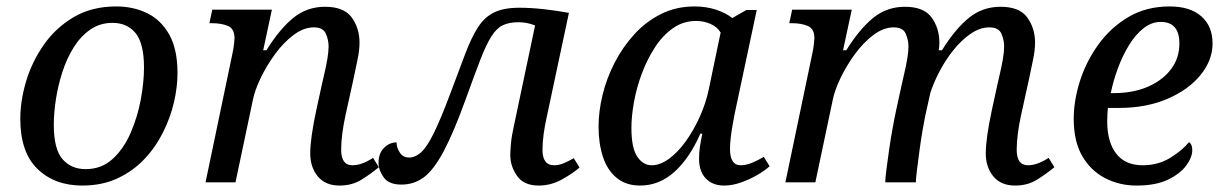

<svg xmlns="http://www.w3.org/2000/svg" viewBox="-20 -566 3803 596"><path d="M235 10Q150 10 96.5 -41.5Q43 -93 43 -197Q43 -253 61 -313.5Q79 -374 116 -427Q153 -480 209 -513Q265 -546 341 -546Q394 -546 437 -525Q480 -504 505.5 -458.5Q531 -413 531 -339Q531 -296 520 -248.5Q509 -201 486 -155Q463 -109 428 -72Q393 -35 345 -12.5Q297 10 235 10ZM246 -41Q295 -41 329.5 -72.5Q364 -104 385.5 -153.5Q407 -203 417 -257Q427 -311 427 -356Q427 -431 401 -463Q375 -495 329 -495Q290 -495 260 -474Q230 -453 208.5 -418.5Q187 -384 173.5 -342Q160 -300 153.5 -257.5Q147 -215 147 -179Q147 -103 174 -72Q201 -41 246 -41Z M1034 10Q990 10 966.5 -18.5Q943 -47 943 -90Q943 -136 962 -225L979 -303Q982 -317 987 -338Q992 -359 996 -382Q1000 -405 1000 -422Q1000 -442 991.5 -461.5Q983 -481 954 -481Q923 -481 892 -458Q861 -435 834.5 -399Q808 -363 789.5 -324.5Q771 -286 765 -256L711 0H618L702 -402Q705 -416 706.5 -429.5Q708 -443 708 -447Q708 -477 687.5 -485.5Q667 -494 638 -494H630L639 -536H824L797 -410H807Q848 -476 890.5 -510.5Q933 -545 989 -545Q1048 -545 1072 -511.5Q1096 -478 1096 -434Q1096 -409 1089.5 -379.5Q1083 -350 1078 -324L1052 -206Q1046 -178 1042.5 -151Q1039 -124 1039 -101Q1039 -53 1074 -53Q1103 -53 1138 -76L1156 -47Q1132 -27 1102.5 -8.5Q1073 10 1034 10Z M1652 10Q1606 10 1585 -20Q1564 -50 1564 -85Q1564 -96 1566 -119.5Q1568 -143 1575 -174L1641 -487Q1616 -497 1590 -497Q1560 -497 1540.5 -487.5Q1521 -478 1505 -452.5Q1489 -427 1471 -380.5Q1453 -334 1426 -259Q1388 -154 1357 -96Q1326 -38 1295.5 -15.5Q1265 7 1226 7Q1187 7 1171 -15.5Q1155 -38 1155 -60Q1155 -90 1172 -107Q1189 -124 1211 -124Q1211 -108 1221 -92.5Q1231 -77 1250 -77Q1269 -77 1287 -93Q1305 -109 1326.5 -152.5Q1348 -196 1378 -276Q1405 -348 1424 -398.5Q1443 -449 1463.5 -481Q1484 -513 1514 -527.5Q1544 -542 1592 -542Q1627 -542 1668 -537.5Q1709 -533 1746 -526L1677 -202Q1671 -175 1667.5 -149.5Q1664 -124 1664 -101Q1664 -53 1700 -53Q1714 -53 1728 -58.5Q1742 -64 1761 -75L1779 -46Q1757 -27 1723.5 -8.5Q1690 10 1652 10Z M1967 10Q1923 10 1894 -14Q1865 -38 1851.5 -79.5Q1838 -121 1838 -173Q1838 -220 1850.5 -271.5Q1863 -323 1888 -371.5Q1913 -420 1949 -459.5Q1985 -499 2032 -522.5Q2079 -546 2136 -546Q2172 -546 2202.5 -536Q2233 -526 2253 -510L2297 -535H2329L2261 -215Q2259 -204 2255 -183Q2251 -162 2248.5 -140Q2246 -118 2246 -104Q2246 -53 2279 -53Q2296 -53 2314 -60.5Q2332 -68 2351 -79L2369 -50Q2355 -37 2331 -23Q2307 -9 2280 0.5Q2253 10 2228 10Q2192 10 2171 -12Q2150 -34 2150 -73Q2150 -93 2152.5 -109.5Q2155 -126 2160 -151H2154Q2120 -74 2073 -32Q2026 10 1967 10ZM2003 -53Q2029 -53 2056.5 -73Q2084 -93 2108.5 -127Q2133 -161 2152 -203Q2171 -245 2180 -288L2217 -465Q2206 -483 2185 -492Q2164 -501 2141 -501Q2101 -501 2069 -478.5Q2037 -456 2013 -419Q1989 -382 1972.5 -338Q1956 -294 1948 -249.5Q1940 -205 1940 -169Q1940 -107 1958 -80Q1976 -53 2003 -53Z M3131 10Q3087 10 3063.5 -18.5Q3040 -47 3040 -90Q3040 -136 3059 -225L3076 -303Q3079 -317 3084 -338Q3089 -359 3093 -382Q3097 -405 3097 -422Q3097 -442 3088.5 -461.5Q3080 -481 3051 -481Q3022 -481 2993.5 -461.5Q2965 -442 2940 -411Q2915 -380 2896.5 -344.5Q2878 -309 2868 -278L2852 -206Q2849 -192 2844 -163Q2839 -134 2834.5 -100.5Q2830 -67 2826.5 -39Q2823 -11 2823 0H2728Q2728 -12 2731.5 -39.5Q2735 -67 2740 -101.5Q2745 -136 2751 -169Q2757 -202 2762 -225L2779 -303Q2782 -317 2787 -338Q2792 -359 2796 -382Q2800 -405 2800 -422Q2800 -442 2791.5 -461.5Q2783 -481 2754 -481Q2723 -481 2692 -458Q2661 -435 2634.5 -399Q2608 -363 2589.5 -324.5Q2571 -286 2565 -256L2511 0H2418L2502 -402Q2505 -416 2506.5 -429.5Q2508 -443 2508 -447Q2508 -477 2487.5 -485.5Q2467 -494 2438 -494H2430L2439 -536H2624L2597 -410H2607Q2648 -476 2690.5 -510.5Q2733 -545 2789 -545Q2848 -545 2872 -511.5Q2896 -478 2896 -434Q2896 -428 2895.5 -422Q2895 -416 2894 -410H2904Q2945 -476 2987.5 -510.5Q3030 -545 3086 -545Q3145 -545 3169 -511.5Q3193 -478 3193 -434Q3193 -409 3186.5 -379.5Q3180 -350 3175 -324L3149 -206Q3143 -178 3139.5 -151Q3136 -124 3136 -101Q3136 -53 3171 -53Q3200 -53 3235 -76L3253 -47Q3229 -27 3199.5 -8.5Q3170 10 3131 10Z M3508 10Q3455 10 3410.5 -13Q3366 -36 3339.5 -81.5Q3313 -127 3313 -197Q3313 -253 3332 -313.5Q3351 -374 3389 -427Q3427 -480 3482.5 -513Q3538 -546 3611 -546Q3674 -546 3709 -515.5Q3744 -485 3744 -431Q3744 -379 3706.5 -333Q3669 -287 3603.5 -259Q3538 -231 3454 -231H3419Q3418 -220 3417.5 -209.5Q3417 -199 3417 -189Q3417 -125 3445 -89Q3473 -53 3527 -53Q3575 -53 3612.5 -76Q3650 -99 3671 -125Q3681 -118 3681 -100Q3681 -78 3662.5 -52.5Q3644 -27 3606 -8.5Q3568 10 3508 10ZM3438 -277Q3497 -277 3542.5 -296.5Q3588 -316 3614.5 -350.5Q3641 -385 3641 -431Q3641 -498 3583 -498Q3555 -498 3530 -478.5Q3505 -459 3485 -426.5Q3465 -394 3450.5 -355Q3436 -316 3428 -277Z"/></svg>

Font: NotoSerif-Italic
Style: Regular
Weight: 400
Italic angle: -12°
Designer: Monotype Design Team
Foundry: Monotype Imaging Inc.
Version: Version 2.007; ttfautohint (v1.8) -l 8 -r 50 -G 200 -x 14 -D